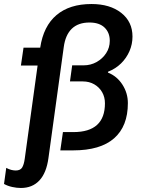

<svg xmlns="http://www.w3.org/2000/svg" viewBox="-80 -748 700 955"><path d="M24 187Q3 187 -19.5 182Q-42 177 -60 167L-49 87Q-36 94 -24 97Q-12 100 -2 100Q21 100 30 85.5Q39 71 43 42L107 -422H24L37 -511H120Q136 -618 201 -673Q266 -728 375 -728Q467 -728 523 -684Q579 -640 579 -566Q579 -528 564 -493.5Q549 -459 522 -432.5Q495 -406 457 -391V-387Q502 -369 529 -327Q556 -285 556 -235Q556 -120 487.5 -60Q419 0 284 0H220L233 -91H285Q442 -91 442 -234Q442 -265 428 -289.5Q414 -314 389 -328.5Q364 -343 332 -343H268L279 -423H336Q371 -423 400.5 -439.5Q430 -456 448 -483.5Q466 -511 466 -545Q466 -586 440 -611Q414 -636 365 -636Q309 -636 277 -605Q245 -574 237 -513L161 38Q151 112 116 149.5Q81 187 24 187Z"/></svg>

Font: Chivo Mono Medium
Style: Italic
Weight: 500
Italic angle: -8.05°
Monospace: yes
Designer: Hector Gatti
Foundry: Omnibus-Type
Version: Version 1.008